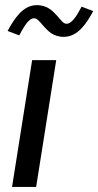

<svg xmlns="http://www.w3.org/2000/svg" viewBox="-20 -737 388 757"><path d="M10 -615 55.8 -597.5C67.5 -617.5 89.2 -665 114.2 -665C127.5 -665 137.5 -650 151.7 -634.2C167.5 -617.5 187.5 -591.7 231.7 -591.7C287.5 -591.7 322.5 -646.7 347.5 -693.3L301.7 -710.8C290.8 -690.8 267.5 -643.3 242.5 -643.3C229.2 -643.3 220 -658.3 205.8 -674.2C190 -690.8 169.2 -716.7 125 -716.7C69.2 -716.7 35.8 -661.7 10 -615ZM27.5 0H122.5L201.7 -500H106.7Z"/></svg>

Font: Boon Medium
Style: Italic
Weight: 500
Italic angle: -9°
Designer: Sungsit Sawaiwan
Foundry: FontUni
Version: Version 3.0